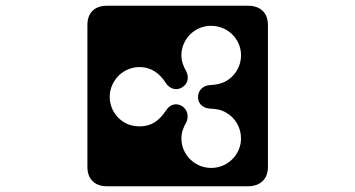

<svg xmlns="http://www.w3.org/2000/svg" viewBox="-20 -724 1240 670"><path d="M769 -331C801 -313 821 -279 821 -241C821 -184 774 -138 717 -138C660 -138 613 -184 613 -241C613 -262 620 -280 630 -297C640 -318 634 -342 615 -354C608 -358 601 -360 594 -360C577 -360 565 -348 559 -338C536 -304 510 -283 467 -283C449 -283 431 -287 415 -296C365 -325 348 -388 377 -438C396 -471 431 -490 466 -490C508 -490 537 -468 559 -434C567 -421 581 -413 595 -413C602 -413 609 -415 615 -419C641 -434 637 -461 630 -475C620 -492 613 -511 613 -531C613 -588 660 -634 716 -634C753 -634 787 -616 807 -583C836 -533 819 -470 769 -441C751 -431 732 -428 712 -427C689 -426 671 -408 671 -386C671 -356 696 -346 712 -345C732 -344 751 -342 769 -331ZM915 -637C915 -679 889 -704 845 -704H353C310 -704 285 -679 285 -637V-141C285 -100 310 -74 353 -74H845C889 -74 915 -100 915 -141Z"/></svg>

Font: CryptoKit_GRILLE 1.4
Style: Regular
Weight: 400
Monospace: yes
Designer: Oceane Juvin
Foundry: http://www.head-geneve.ch
Version: Version 1.004